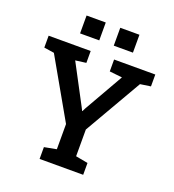

<svg xmlns="http://www.w3.org/2000/svg" viewBox="-158 -1025 1043 1148"><g transform="rotate(20 363.5 -451.0)"><path d="M224.6 0V-75.2L301.8 -89.8V-250L87.9 -625.5L23.4 -635.3V-710.9H291V-635.3L223.1 -626.5L355 -377.4L365.7 -356L367.7 -356.9L377.9 -377L520.5 -626.5L439.9 -635.3V-710.9H702.1V-635.3L635.7 -625.5L424.3 -259.8V-89.8L502 -75.2V0ZM409.7 -788.1V-901.9H531.7V-788.1ZM195.3 -788.1V-901.9H317.4V-788.1Z"/></g></svg>

Font: Roboto Slab Medium
Style: Regular
Weight: 500
Designer: Google
Version: Version 2.001; ttfautohint (v1.8.3)